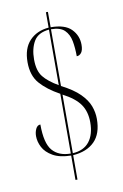

<svg xmlns="http://www.w3.org/2000/svg" viewBox="-93 -813 608 946"><g transform="rotate(-10 211.0 -340.5)"><path d="M206 -43Q149 -44 115 -63.5Q81 -83 66.5 -111Q52 -139 52 -167Q52 -187 60 -203.5Q68 -220 83 -220Q83 -126 114.5 -89.5Q146 -53 206 -53V-352Q144 -386 109 -426Q74 -466 74 -533Q74 -602 110 -640Q146 -678 206 -683V-760H216V-683Q287 -683 319 -650.5Q351 -618 351 -572Q351 -545 341.5 -532.5Q332 -520 318 -520Q318 -562 311.5 -596.5Q305 -631 283.5 -652Q262 -673 216 -673V-389Q275 -359 306.5 -327.5Q338 -296 350 -264Q362 -232 362 -199Q362 -125 323.5 -86.5Q285 -48 216 -43V79H206ZM206 -673Q151 -668 129.5 -631.5Q108 -595 108 -541Q108 -484 132 -454Q156 -424 206 -395ZM216 -53Q271 -56 299 -91.5Q327 -127 327 -188Q327 -242 301.5 -278.5Q276 -315 216 -346Z"/></g></svg>

Font: Noto Serif Display ExtraCondensed ExtraLight
Style: Regular
Weight: 200
Width: 2
Designer: Monotype Design Team
Foundry: Monotype Imaging Inc.
Version: Version 2.009